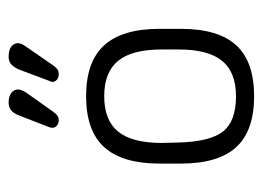

<svg xmlns="http://www.w3.org/2000/svg" viewBox="-104 -510 623 456"><g transform="rotate(-90 208.0 -281.5)"><path d="M48 -215V-164Q48 -75 87 -32.5Q126 10 208 10Q290 10 329 -32.5Q368 -75 368 -164V-215Q368 -303 329 -346Q290 -389 208 -389Q126 -389 87 -346Q48 -303 48 -215ZM319 -209V-169Q319 -99 292 -66Q265 -33 208 -33Q149 -33 124.5 -63.5Q100 -94 98 -170L97 -209Q97 -280 124 -313Q151 -346 208 -346Q265 -346 292 -313Q319 -280 319 -209ZM193 -573Q182 -573 175 -567.5Q168 -562 163 -550L135 -478Q134 -476 133.5 -473.5Q133 -471 133 -469Q133 -463 138 -458.5Q143 -454 150 -454Q157 -454 161.5 -457Q166 -460 171 -467L217 -532Q224 -543 224 -551Q224 -560 216 -566.5Q208 -573 193 -573ZM302 -573Q291 -573 284.5 -567.5Q278 -562 272 -550L245 -478Q244 -476 243 -473.5Q242 -471 242 -469Q242 -463 247 -458.5Q252 -454 260 -454Q267 -454 271.5 -457Q276 -460 281 -467L326 -532Q334 -543 334 -551Q334 -560 326 -566.5Q318 -573 302 -573Z"/></g></svg>

Font: Beiruti Light
Style: Regular
Weight: 300
Designer: Arlette Boutros
Foundry: Boutros
Version: Version 1.41